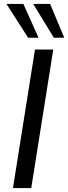

<svg xmlns="http://www.w3.org/2000/svg" viewBox="-20 -957 347 977"><path d="M46 0 158 -705H251L139 0ZM254 -765 149 -937H235L307 -765ZM123 -765 13 -937H99L176 -765Z"/></svg>

Font: Nunito Sans 12pt Medium
Style: Italic
Weight: 500
Italic angle: -9°
Designer: Vernon Adams
Foundry: Vernon Adams
Version: Version 3.101;gftools[0.9.27]